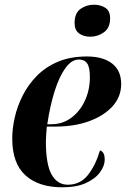

<svg xmlns="http://www.w3.org/2000/svg" viewBox="-20 -786 535 816"><path d="M245 10Q144 10 88 -41Q32 -92 32 -197Q32 -239 42.5 -286Q53 -333 76 -379Q99 -425 136 -463Q173 -501 226 -523.5Q279 -546 349 -546Q418 -546 456.5 -516Q495 -486 495 -429Q495 -375 458.5 -334.5Q422 -294 359 -271Q296 -248 215 -248H179Q178 -238 176.5 -216.5Q175 -195 175 -185Q175 -87 199.5 -44Q224 -1 268 -1Q321 -1 353.5 -42Q386 -83 405 -147Q414 -144 419.5 -135Q425 -126 425 -107Q425 -82 405.5 -54.5Q386 -27 346 -8.5Q306 10 245 10ZM198 -258Q246 -258 283 -285.5Q320 -313 341 -358.5Q362 -404 362 -458Q362 -500 350.5 -516.5Q339 -533 315 -533Q285 -533 259 -498Q233 -463 213 -401Q193 -339 181 -258ZM364 -630Q335 -630 316 -644Q297 -658 297 -688Q297 -730 322 -748Q347 -766 379 -766Q407 -766 427.5 -753Q448 -740 448 -708Q448 -668 422 -649Q396 -630 364 -630Z"/></svg>

Font: Noto Serif Display SemiCondensed
Style: Bold Italic
Weight: 700
Width: 4
Italic angle: -12°
Designer: Monotype Design Team
Foundry: Monotype Imaging Inc.
Version: Version 2.009